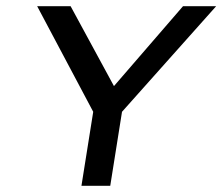

<svg xmlns="http://www.w3.org/2000/svg" viewBox="-20 -600 718 620"><path d="M100 -580 281 -239 243 0H336L374 -239L678 -580H571L348 -322L208 -580Z"/></svg>

Font: Charger Pro
Style: ExBdExtObl
Weight: 400
Designer: Jasper
Foundry: Cannot Into Space Fonts
Version: Version 1.09